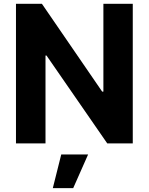

<svg xmlns="http://www.w3.org/2000/svg" viewBox="-20 -747 775 1000"><path d="M671.5 -727.3H518.5V-269.9H512.1L198.2 -727.3H63.2V0H217V-457.7H222.3L538.7 0H671.5ZM255 233H361.2L438.9 57.5H299Z"/></svg>

Font: Magic Ui Pro
Style: Bold
Weight: 700
Designer: Stefan Endress, Andreas Faust
Version: Version 1.000;FEAKit 1.0